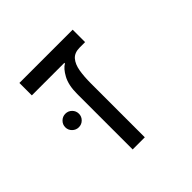

<svg xmlns="http://www.w3.org/2000/svg" viewBox="-150 -736 885 885"><g transform="rotate(-45 293.0 -293.0)"><path d="M433.1 -585.9V-504.9H398.4Q363.8 -504.9 346.4 -484.9Q329.1 -464.8 323.2 -430.2Q317.4 -395.5 317.4 -352.1V0H238.3V-361.3Q238.3 -418.9 257.6 -454.3Q276.9 -489.7 297.9 -501V-504.9H85.9V-585.9ZM135.3 -247.6Q117.2 -247.6 104 -260.5Q90.8 -273.4 90.8 -291.5Q90.8 -310.1 104 -323Q117.2 -335.9 135.3 -335.9Q153.8 -335.9 166.7 -323Q179.7 -310.1 179.7 -291.5Q179.7 -273.4 166.7 -260.5Q153.8 -247.6 135.3 -247.6Z"/></g></svg>

Font: Cascadia Mono SemiLight
Style: Regular
Weight: 350
Monospace: yes
Designer: Aaron Bell
Foundry: Saja Typeworks
Version: Version 2404.023; ttfautohint (v1.8.4)